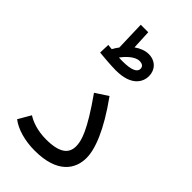

<svg xmlns="http://www.w3.org/2000/svg" viewBox="-259 -917 996 996"><g transform="rotate(45 238.5 -419.5)"><path d="M217 -586C335 -586 361 -647 361 -687C361 -732 329 -767 279 -767C253 -767 226 -756 202 -739L197 -845H142L147 -683C139 -672 131 -661 125 -649C114 -650 105 -651 97 -652L95 -594C116 -592 181 -586 217 -586ZM271 -708C290 -708 303 -700 303 -682C303 -659 275 -644 210 -644C201 -644 192 -644 182 -645C199 -667 235 -708 271 -708ZM35 -45C76 -13 142 6 215 6C380 6 432 -76 432 -157C432 -221 395 -322 289 -469L220 -424C336 -260 351 -201 351 -162C351 -109 314 -77 215 -77C151 -77 102 -96 75 -114Z"/></g></svg>

Font: Noto Sans Arabic
Style: Regular
Weight: 400
Designer: Monotype Design Team, Nadine Chahine, Nizar Qandah and Khaled Hosny
Foundry: Monotype Imaging Inc.
Version: Version 2.012